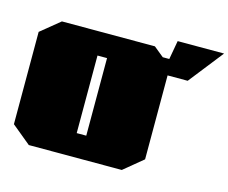

<svg xmlns="http://www.w3.org/2000/svg" viewBox="-109 -954 1317 1107"><g transform="rotate(15 549.0 -400.5)"><path d="M147 0 33 -94V-645L147 -738H702L762 -689H801L821 -801H1098L936 -595H816V-94L702 0ZM396 -138H453V-601H396Z"/></g></svg>

Font: Tomorrow Black
Style: Regular
Weight: 900
Designer: Tony de Marco, Monica Rizzolli
Foundry: Just in Type
Version: Version 2.002